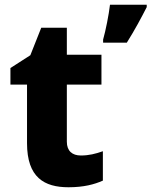

<svg xmlns="http://www.w3.org/2000/svg" viewBox="-20 -780 639 810"><path d="M599 -750V-760H444C439 -717 426 -652 415 -613V-600H515C550 -656 575 -703 599 -750ZM321 -124C285 -124 262 -143 262 -182V-423H408V-549H262V-663H154L108 -547L24 -493V-423H94V-176C94 -31 167 10 269 10C333 10 378 -2 414 -18V-142C383 -131 355 -124 321 -124Z"/></svg>

Font: Noto Sans Bengali UI ExtraBold
Style: Regular
Weight: 800
Designer: Jelle Bosma - Monotype Design Team
Foundry: Monotype Imaging Inc.
Version: Version 2.003